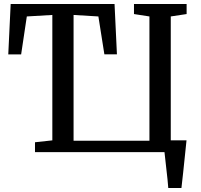

<svg xmlns="http://www.w3.org/2000/svg" viewBox="-20 -763 1006 963"><path d="M155.5 0V-49.5L242.5 -59V-688L114.5 -680.5L86 -490H21.5L33.5 -743H554.5L566.5 -490.5H503.5L473.5 -680.5L349 -688V-57H729.5V-680.5L652 -692.5V-743H916V-692.5L836.5 -680.5V-59H915.5Q912 -25.5 907.5 17.8Q903 61 898.5 104Q894 147 890 180H824Q821 139.5 814.8 88.5Q808.5 37.5 805 0Z"/></svg>

Font: Merriweather
Style: Regular
Weight: 400
Designer: Eben Sorkin
Foundry: Eben Sorkin
Version: Version 2.100; ttfautohint (v1.7.19-72a1) -l 8 -r 50 -G 200 